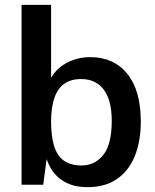

<svg xmlns="http://www.w3.org/2000/svg" viewBox="-20 -763 640 793"><path d="M342 10Q300.5 10 271 -1Q241.5 -12 221.8 -29.5Q202 -47 190.2 -67.2Q178.5 -87.5 172.5 -106L158.5 0H69V-743H191V-441.5Q199 -456.5 213.2 -471.5Q227.5 -486.5 248 -499Q268.5 -511.5 294.8 -519.2Q321 -527 353 -527Q449.5 -527 505.5 -458.5Q561.5 -390 561.5 -261Q561.5 -179.5 536.8 -118.5Q512 -57.5 463.2 -23.8Q414.5 10 342 10ZM317 -79.5Q371.5 -79.5 406.5 -123Q441.5 -166.5 441.5 -264Q441.5 -349 408.5 -392.8Q375.5 -436.5 315.5 -436.5Q272.5 -436.5 245.2 -417Q218 -397.5 204.8 -359Q191.5 -320.5 191 -264Q191 -165 221.2 -122.2Q251.5 -79.5 317 -79.5Z"/></svg>

Font: Public Sans SemiBold
Style: Regular
Weight: 600
Designer: The Public Sans Project Authors: Dan O. Williams and USWDS (Libre Franklin designed by Pablo Impallari and Rodrigo Fuenz
Version: Version 1.007